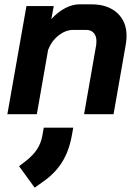

<svg xmlns="http://www.w3.org/2000/svg" viewBox="-20 -527 640 886"><path d="M102 -499H228L217 -439Q246 -471 280 -489Q314 -507 346 -507H402Q477 -507 520.5 -467.5Q564 -428 564 -362Q564 -345 561 -325L504 0H368L424 -320Q425 -326 425 -337Q425 -361 412.5 -375Q400 -389 378 -389H318Q283 -389 250.5 -363.5Q218 -338 202 -297L150 0H14ZM68 240 103 213Q134 188 151.5 161Q169 134 175 101L182 62H318L311 101Q298 171 266 222Q234 273 178 312L140 339Z"/></svg>

Font: Bai Jamjuree
Style: Bold Italic
Weight: 700
Italic angle: -10°
Designer: Katatrad Aksorn Co.,Ltd.
Foundry: Cadson Demak Co.,Ltd.
Version: Version 1.000; ttfautohint (v1.6)